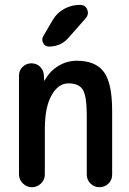

<svg xmlns="http://www.w3.org/2000/svg" viewBox="-20 -785 540 805"><path d="M201.2 -701.2Q218.8 -731.4 249.5 -748Q280.3 -764.6 315.4 -764.6Q337.9 -764.6 345.7 -745.1Q353.5 -725.6 339.8 -709L267.6 -627Q235.4 -589.8 184.6 -589.8Q168.9 -589.8 161.1 -604.5Q153.3 -619.1 161.1 -632.8ZM59.6 -53.7V-467.8Q59.6 -489.3 74.7 -504.4Q89.8 -519.5 111.3 -519.5Q133.8 -519.5 148.4 -504.9Q163.1 -490.2 164.1 -467.8L165 -448.2Q165 -447.3 166 -447.3Q168 -447.3 168 -449.2Q189.5 -487.3 225.1 -508.8Q260.7 -530.3 301.8 -530.3Q380.9 -530.3 415.5 -483.4Q450.2 -436.5 450.2 -320.3V-52.7Q450.2 -30.3 434.6 -15.1Q418.9 0 397 0Q375 0 359.4 -15.6Q343.8 -31.2 343.8 -52.7V-300.8Q343.8 -382.8 327.1 -409.2Q310.5 -435.5 266.6 -435.5Q224.6 -435.5 196.3 -385.7Q168 -335.9 168 -244.1V-53.7Q168 -31.2 151.9 -15.6Q135.7 0 113.8 0Q91.8 0 75.7 -16.1Q59.6 -32.2 59.6 -53.7Z"/></svg>

Font: Rounded-X Mgen+ 1m medium
Style: Regular
Weight: 500
Designer: [Source Han Sans]
Ryoko NISHIZUKA  (kana & ideographs); Paul D. Hunt (Latin, Greek & Cyrillic); Wenlong ZHANG  (bopomofo
Version: Version 1.059.20150602